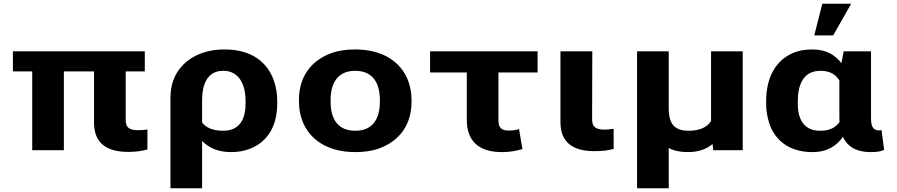

<svg xmlns="http://www.w3.org/2000/svg" viewBox="-20 -802 4789 1025"><path d="M665 9C706 9 737 4 767 -4V-111C754 -108 735 -107 717 -107C669 -107 651 -122 651 -162V-421H753V-528H49V-421H152V0H321V-421H482V-147C482 -44 542 9 665 9Z M1215 10C1254 10 1289 3 1320 -10C1413 -49 1460 -134 1460 -250V-260C1460 -301 1454 -338 1442 -372C1408 -468 1326 -538 1179 -538C1134 -538 1095 -532 1059 -519C958 -483 890 -401 890 -282V203H1059V-49C1095 -14 1141 10 1215 10ZM1171 -104C1117 -104 1080 -120 1059 -148V-270C1059 -344 1083 -424 1171 -424C1193 -424 1211 -420 1226 -411C1274 -384 1291 -327 1291 -260V-250C1291 -172 1264 -104 1171 -104Z M1576 -269V-259C1576 -220 1583 -185 1596 -152C1634 -58 1727 10 1877 10C1925 10 1968 4 2005 -10C2111 -49 2177 -134 2177 -259V-269C2177 -308 2170 -343 2157 -376C2119 -470 2026 -538 1876 -538C1828 -538 1785 -532 1748 -518C1642 -479 1576 -394 1576 -269ZM2008 -269V-259C2008 -176 1976 -104 1877 -104C1777 -104 1745 -175 1745 -259V-269C1745 -351 1778 -424 1876 -424C1975 -424 2008 -352 2008 -269Z M2659 10C2704 10 2736 3 2769 -6L2751 -113C2731 -107 2720 -105 2694 -105C2653 -105 2641 -125 2641 -160V-415H2850V-528H2276V-415H2472V-162C2472 -52 2533 10 2659 10Z M3154 5C3195 5 3226 1 3256 -7V-114L3235 -112C3227 -111 3217 -110 3207 -110C3160 -110 3141 -125 3141 -165L3142 -528H2972V-150C2972 -47 3032 5 3154 5Z M3784 -33 3788 0H3945V-528H3776V-156C3755 -123 3717 -104 3656 -104C3571 -104 3550 -152 3550 -226V-528H3381V203H3550V-12C3578 3 3612 10 3652 10C3711 10 3753 -7 3784 -33Z M4318 -538C4277 -538 4242 -532 4211 -518C4116 -476 4070 -382 4070 -260V-250C4070 -212 4076 -178 4086 -146C4114 -59 4187 10 4317 10C4400 10 4447 -26 4480 -71C4503 -22 4549 10 4627 10C4658 10 4677 8 4700 -2L4686 -108C4682 -106 4678 -106 4672 -106C4635 -106 4630 -138 4630 -171V-528H4484L4472 -465C4439 -506 4395 -538 4318 -538ZM4461 -373V-171C4461 -164 4462 -158 4462 -151C4442 -122 4411 -104 4359 -104C4266 -104 4239 -172 4239 -250V-260C4239 -341 4263 -424 4360 -424C4413 -424 4442 -403 4461 -373ZM4370 -782 4327 -613H4428L4524 -782Z"/></svg>

Font: Asimov
Style: XWid
Weight: 500
Designer: Google
Version: Version 2.000980; 2014